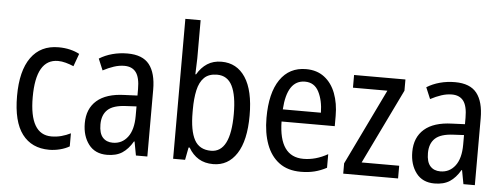

<svg xmlns="http://www.w3.org/2000/svg" viewBox="-50 -895 2726 1039"><g transform="rotate(5 1313.0 -375.0)"><path d="M245 10Q150 10 98.5 -58Q47 -126 47 -265Q47 -402 99 -474.5Q151 -547 248 -547Q282 -547 311 -540Q340 -533 362 -521L337 -452Q316 -461 294 -467Q272 -473 252 -473Q132 -473 132 -266Q132 -63 251 -63Q279 -63 305 -70Q331 -77 355 -89V-18Q333 -5 303.5 2.5Q274 10 245 10Z M623 -546Q705 -546 741.5 -499.5Q778 -453 778 -363V0H716L702 -75H699Q674 -32 641.5 -11Q609 10 559 10Q494 10 459.5 -35.5Q425 -81 425 -150Q425 -229 476 -273.5Q527 -318 626 -321L696 -324V-359Q696 -422 675 -450Q654 -478 612 -478Q584 -478 555 -468.5Q526 -459 496 -443L470 -505Q502 -525 541 -535.5Q580 -546 623 -546ZM639 -262Q570 -259 540 -231Q510 -203 510 -151Q510 -103 530 -80.5Q550 -58 585 -58Q635 -58 665.5 -98Q696 -138 696 -213V-265Z M1001 -553Q1001 -531 999.5 -508.5Q998 -486 998 -466H1002Q1024 -504 1056.5 -525Q1089 -546 1134 -546Q1217 -546 1263.5 -475.5Q1310 -405 1310 -269Q1310 -133 1263.5 -61.5Q1217 10 1136 10Q1090 10 1057 -10Q1024 -30 1002 -68H996L983 0H918V-760H1001ZM1116 -474Q1071 -474 1046 -449.5Q1021 -425 1011 -380Q1001 -335 1001 -275V-260Q1001 -160 1028 -110.5Q1055 -61 1118 -61Q1224 -61 1224 -270Q1224 -371 1198 -422.5Q1172 -474 1116 -474Z M1593 -546Q1652 -546 1692.5 -515Q1733 -484 1753.5 -430Q1774 -376 1774 -308V-252H1485Q1488 -61 1620 -61Q1687 -61 1752 -98V-24Q1720 -7 1686.5 1.5Q1653 10 1612 10Q1541 10 1494.5 -24.5Q1448 -59 1425 -121Q1402 -183 1402 -265Q1402 -400 1452 -473Q1502 -546 1593 -546ZM1593 -478Q1496 -478 1486 -318H1693Q1692 -385 1668 -431.5Q1644 -478 1593 -478Z M2140 0H1842V-56L2041 -468H1854V-537H2133V-476L1936 -69H2140Z M2402 -546Q2484 -546 2520.5 -499.5Q2557 -453 2557 -363V0H2495L2481 -75H2478Q2453 -32 2420.5 -11Q2388 10 2338 10Q2273 10 2238.5 -35.5Q2204 -81 2204 -150Q2204 -229 2255 -273.5Q2306 -318 2405 -321L2475 -324V-359Q2475 -422 2454 -450Q2433 -478 2391 -478Q2363 -478 2334 -468.5Q2305 -459 2275 -443L2249 -505Q2281 -525 2320 -535.5Q2359 -546 2402 -546ZM2418 -262Q2349 -259 2319 -231Q2289 -203 2289 -151Q2289 -103 2309 -80.5Q2329 -58 2364 -58Q2414 -58 2444.5 -98Q2475 -138 2475 -213V-265Z"/></g></svg>

Font: Noto Sans Hebrew Condensed
Style: Regular
Weight: 400
Width: 3
Designer: Monotype Design Team
Foundry: Monotype Imaging Inc.
Version: Version 2.004; ttfautohint (v1.8.4.7-5d5b)